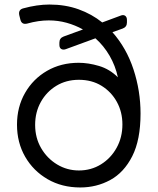

<svg xmlns="http://www.w3.org/2000/svg" viewBox="-20 -815 695 847"><path d="M334 12Q253 12 190 -24.5Q127 -61 91 -123.5Q55 -186 55 -265Q55 -343 90.5 -405Q126 -467 187.5 -502.5Q249 -538 327 -538Q370 -538 417 -524Q464 -510 500 -474Q489 -525 463.5 -569Q438 -613 401 -646L270 -598Q258 -594 250 -599Q242 -604 242 -617V-627Q242 -647 261 -654L346 -685Q312 -704 274 -714.5Q236 -725 195 -725Q150 -725 100 -711Q76 -705 70 -728L65 -748Q60 -772 82 -778Q144 -795 198 -795Q268 -795 326.5 -774Q385 -753 431 -716L512 -746Q524 -751 532 -745.5Q540 -740 540 -727V-716Q540 -696 521 -689L476 -673Q538 -603 569 -508.5Q600 -414 600 -314Q600 -198 563.5 -126Q527 -54 466.5 -21Q406 12 334 12ZM328 -63Q382 -63 425.5 -90Q469 -117 494.5 -163Q520 -209 520 -266Q520 -321 495.5 -365.5Q471 -410 428 -436.5Q385 -463 328 -463Q272 -463 228.5 -436.5Q185 -410 160 -365Q135 -320 135 -264Q135 -207 161.5 -161.5Q188 -116 232 -89.5Q276 -63 328 -63Z"/></svg>

Font: Pitagon Sans Text
Style: Regular
Weight: 400
Designer: Travis Tran
Foundry: Pitagon
Version: Version 1.001; ttfautohint (v1.8.4.7-5d5b);gftools[0.9.26]